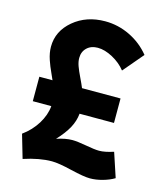

<svg xmlns="http://www.w3.org/2000/svg" viewBox="-109 -800 783 900"><g transform="rotate(15 282.0 -350.0)"><path d="M488.8 -134.8 527.8 -17.1Q504.4 -2.9 472.4 6.1Q440.4 15.1 411.1 15.1Q380.9 15.1 316.4 -0.5Q252 -16.1 219.2 -16.1Q158.7 -16.1 83 8.8L49.8 -105Q92.3 -135.7 118.7 -178.5Q145 -221.2 148.9 -265.1H59.1V-383.8H123Q119.6 -391.6 110.4 -412.1Q101.1 -432.6 96.7 -443.4Q92.3 -454.1 86.4 -471.2Q80.6 -488.3 77.9 -503.7Q75.2 -519 75.2 -534.2Q75.2 -609.9 137.7 -662.4Q200.2 -714.8 291 -714.8Q354 -714.8 411.4 -687Q468.8 -659.2 508.8 -609.9L425.8 -512.2Q400.9 -543.9 362.1 -564.9Q323.2 -585.9 289.1 -585.9Q256.8 -585.9 236.8 -566.9Q216.8 -547.9 216.8 -517.1Q216.8 -499 224.1 -478.8Q231.4 -458.5 245.6 -429.2Q259.8 -399.9 266.1 -383.8H453.1V-265.1H286.1Q282.7 -229 264.4 -195.3Q246.1 -161.6 210 -123Q252.9 -137.2 286.1 -137.2Q309.6 -137.2 353.5 -129.2Q397.5 -121.1 418.9 -121.1Q446.8 -121.1 488.8 -134.8Z"/></g></svg>

Font: Raleway-v4020 ExtraBold
Style: Regular
Weight: 800
Designer: Matt McInerney, Pablo Impallari, Rodrigo Fuenzalida
Foundry: Matt McInerney, Pablo Impallari, Rodrigo Fuenzalida
Version: Version 4.020;PS 004.020;hotconv 1.0.88;makeotf.lib2.5.64775